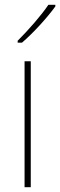

<svg xmlns="http://www.w3.org/2000/svg" viewBox="-20 -785 252 805"><path d="M212 -758V-765H183C152 -719 99 -659 54 -614V-606H72C120 -647 178 -711 212 -758ZM109 0V-528H83V0Z"/></svg>

Font: Noto Sans Ethiopic SemiCondensed Thin
Style: Regular
Weight: 100
Width: 4
Designer: Monotype Design Team
Foundry: Monotype Imaging Inc.
Version: Version 2.102